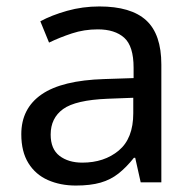

<svg xmlns="http://www.w3.org/2000/svg" viewBox="-20 -565 601 595"><path d="M288 -545Q386 -545 433 -502Q480 -459 480 -365V0H416L399 -76H395Q372 -47 347.5 -27.5Q323 -8 291.5 1Q260 10 215 10Q167 10 128.5 -7Q90 -24 68 -59.5Q46 -95 46 -149Q46 -229 109 -272.5Q172 -316 303 -320L394 -323V-355Q394 -422 365 -448Q336 -474 283 -474Q241 -474 203 -461.5Q165 -449 132 -433L105 -499Q140 -518 188 -531.5Q236 -545 288 -545ZM314 -259Q214 -255 175.5 -227Q137 -199 137 -148Q137 -103 164.5 -82Q192 -61 235 -61Q303 -61 348 -98.5Q393 -136 393 -214V-262Z"/></svg>

Font: ugurmukhi05
Style: Book
Weight: 400
Designer: Jelle Bosma - Monotype Design Team
Foundry: Monotype Imaging Inc.
Version: Version 2.003